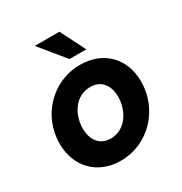

<svg xmlns="http://www.w3.org/2000/svg" viewBox="-166 -819 902 953"><g transform="rotate(-30 285.0 -343.0)"><path d="M254.5 10.5C414 10.5 537 -122.5 537 -280.5C537 -413 448.5 -503.5 315 -503.5C153 -503.5 32 -371 32 -214.5C32 -81 122 10.5 254.5 10.5ZM168 -697 284.5 -554.5H381L309 -697ZM169 -222.5C169 -299 215.5 -383 304 -383C370 -383 400.5 -333 400.5 -272C400.5 -195 352 -110 266 -110C200 -110 169 -161.5 169 -222.5Z"/></g></svg>

Font: HK Grotesk ExtraBold
Style: Italic
Weight: 800
Italic angle: -16°
Designer: Alfredo Marco Pradil
Foundry: Hanken Design Co.
Version: Version 3.001;FEAKit 1.0